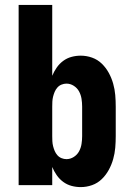

<svg xmlns="http://www.w3.org/2000/svg" viewBox="-20 -755 540 783"><path d="M309 8Q290 8 271.5 3Q253 -2 237.5 -13.5Q222 -25 211 -41Q200 -57 193 -74V0H56V-735H193V-446Q200 -463 211 -479Q222 -495 237.5 -506.5Q253 -518 271.5 -523Q290 -528 309 -528Q333 -528 355.5 -520Q378 -512 395 -495.5Q412 -479 423.5 -458Q435 -437 441.5 -414Q448 -391 450 -367.5Q452 -344 452 -320V-200Q452 -176 450 -152.5Q448 -129 441.5 -106Q435 -83 423.5 -62Q412 -41 395 -24.5Q378 -8 355.5 0Q333 8 309 8ZM251 -106Q267 -106 281 -115Q295 -124 302.5 -138Q310 -152 312.5 -168Q315 -184 315 -200V-320Q315 -336 312.5 -352Q310 -368 302.5 -382Q295 -396 281 -405Q267 -414 251 -414Q241 -414 231 -410Q221 -406 214 -398Q207 -390 203 -380.5Q199 -371 196.5 -361Q194 -351 193.5 -340.5Q193 -330 193 -320V-200Q193 -190 193.5 -179.5Q194 -169 196.5 -159Q199 -149 203 -139.5Q207 -130 214 -122Q221 -114 231 -110Q241 -106 251 -106Z"/></svg>

Font: Iosevka SS04 Heavy
Style: Regular
Weight: 900
Monospace: yes
Designer: Belleve Invis
Foundry: Belleve Invis
Version: Version 19.0.0; ttfautohint (v1.8.4)